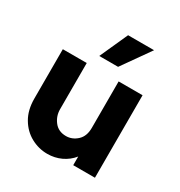

<svg xmlns="http://www.w3.org/2000/svg" viewBox="-151 -719 789 840"><g transform="rotate(30 243.0 -299.0)"><path d="M206.9 13.9Q163.2 13.9 124.3 -7.3Q85.4 -28.5 61.5 -69.1Q37.5 -109.7 37.5 -167.4V-416.7H158.3V-183.3Q158.3 -148.6 179.5 -121.5Q200.7 -94.4 238.9 -94.4Q270.1 -94.4 294.8 -117Q319.4 -139.6 319.4 -181.9V-416.7H440.3V0H330.6V-43.8Q308.3 -16 276 -1Q243.8 13.9 206.9 13.9ZM190.3 -470.8 254.2 -612.5H385.4L285.4 -470.8Z"/></g></svg>

Font: co2trust
Style: Bold
Weight: 700
Designer: Kristian Moeller
Foundry: Dicotype
Version: Version 1.000